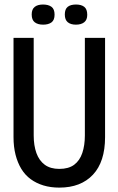

<svg xmlns="http://www.w3.org/2000/svg" viewBox="-20 -830 532 862"><path d="M246.3 12.3Q207.3 12.3 175 2.5Q142.7 -7.3 117.7 -25.7Q92.7 -44 75.8 -71.7Q59 -99.3 49.8 -135.2Q40.7 -171 40.7 -214.3V-660H131.3V-222Q131.3 -176.7 143.5 -142.8Q155.7 -109 181 -90.3Q206.3 -71.7 246.3 -71.7Q288 -71.7 313 -90.3Q338 -109 349.5 -143.2Q361 -177.3 361 -222V-660H451.7V-214.3Q451.7 -103.7 397.3 -45.7Q343 12.3 246.3 12.3ZM320.8 -719.3Q297.2 -719.3 284.1 -730.3Q271 -741.3 271 -764.8Q271 -789 283.9 -799.3Q296.8 -809.7 321.2 -809.7Q345 -809.7 358.3 -799.3Q371.7 -788.9 371.7 -763.3Q371.7 -740.7 358 -730Q344.3 -719.3 320.8 -719.3ZM173.7 -719.3Q150 -719.3 136.2 -729.8Q122.3 -740.3 122.3 -765Q122.3 -788.3 135.7 -799Q149 -809.7 173 -809.7Q197.3 -809.7 211.2 -799.4Q225 -789.1 225 -764.3Q225 -739.7 211.2 -729.5Q197.3 -719.3 173.7 -719.3Z"/></svg>

Font: Bricolage Grotesque 96pt ExtraBold SemiCondensed
Style: Regular
Weight: 800
Width: 4
Version: Version 1.001;gftools[0.9.33.dev8+g029e19f]